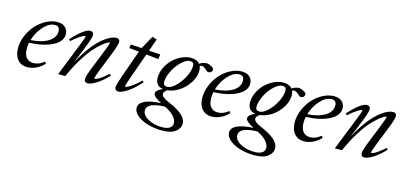

<svg xmlns="http://www.w3.org/2000/svg" viewBox="-66 -997 3605 1702"><g transform="rotate(15 1736.0 -146.5)"><path d="M162.1 11.2Q105.5 11.2 72.5 -26.9Q39.6 -64.9 39.6 -131.8Q39.6 -189.5 63.7 -246.8Q87.9 -304.2 126.7 -347.4Q165.5 -390.6 216.8 -417.7Q268.1 -444.8 318.8 -444.8Q367.2 -444.8 392.6 -419.9Q418 -395 418 -358.4Q418 -292 336.2 -249.8Q254.4 -207.5 121.6 -202.1Q116.2 -173.8 116.2 -148.4Q116.2 -92.8 140.1 -65.4Q164.1 -38.1 203.1 -38.1Q256.8 -38.1 301.8 -77.6L314.9 -62Q284.7 -27.8 243.7 -8.3Q202.6 11.2 162.1 11.2ZM304.7 -414.1Q252 -414.1 201.4 -358.9Q150.9 -303.7 128.4 -228.5Q229.5 -234.9 289.1 -271.7Q348.6 -308.6 348.6 -366.7Q348.6 -414.1 304.7 -414.1Z M442.9 0 564 -304.2Q591.8 -374.5 591.8 -385.3Q591.8 -389.2 587.4 -389.2Q581.5 -389.2 567.4 -382.1Q553.2 -375 526.6 -356.2Q500 -337.4 469.7 -310.5L456.5 -322.8Q501 -374.5 546.1 -409.7Q591.3 -444.8 619.1 -444.8Q634.8 -444.8 643.3 -436.5Q651.9 -428.2 651.9 -413.1Q651.9 -385.3 618.2 -301.8L550.3 -133.3Q585.4 -201.7 623.8 -256.8Q662.1 -312 695.3 -346.2Q728.5 -380.4 760.5 -403.3Q792.5 -426.3 816.7 -435.5Q840.8 -444.8 859.4 -444.8Q875 -444.8 883.5 -436.5Q892.1 -428.2 892.1 -413.1Q892.1 -387.7 853 -289.1L789.6 -129.9Q762.7 -62 762.7 -48.3Q762.7 -43.9 767.1 -43.9Q773.4 -43.9 786.6 -49.6Q799.8 -55.2 826.9 -74Q854 -92.8 885.7 -122.1L898.4 -108.9Q850.6 -56.2 798.6 -22.5Q746.6 11.2 715.8 11.2Q700.7 11.2 692.4 2.7Q684.1 -5.9 684.1 -21Q684.1 -48.3 718.3 -132.8L783.7 -296.4Q814.5 -373.5 814.5 -385.3Q814.5 -389.2 810.5 -389.2Q805.7 -389.2 789.1 -380.4Q772.5 -371.6 740.5 -344.5Q708.5 -317.4 673.3 -277.1Q638.2 -236.8 593.3 -163.8Q548.3 -90.8 508.8 0Z M996.6 11.2Q981.4 11.2 972.9 2.4Q964.4 -6.3 964.4 -21.5Q964.4 -43 996.1 -132.8L1083 -377.9L992.7 -386.7L997.6 -420.9L1097.7 -414.6L1165.5 -536.6L1207.5 -522.9L1167.5 -409.7L1272.9 -402.8L1266.6 -359.4L1153.3 -370.6L1068.8 -132.3Q1043.9 -61.5 1043.9 -50.3Q1043.9 -46.4 1047.9 -46.4Q1054.7 -46.4 1069.1 -52.7Q1083.5 -59.1 1114.5 -81.5Q1145.5 -104 1180.7 -138.7L1193.4 -126.5Q1138.7 -63 1083.5 -25.9Q1028.3 11.2 996.6 11.2Z M1458 244.6Q1392.1 244.6 1331.3 227.1Q1270.5 209.5 1231.4 177.2Q1192.4 145 1192.4 106.9Q1192.4 64 1244.1 40Q1295.9 16.1 1391.6 12.2Q1314 -29.3 1314 -56.2Q1314 -71.8 1327.4 -84.5Q1340.8 -97.2 1373.5 -113.3Q1303.2 -123.5 1303.2 -200.7Q1303.2 -245.1 1324.2 -290Q1345.2 -335 1378.9 -368.7Q1412.6 -402.3 1456.8 -423.6Q1501 -444.8 1544.4 -444.8Q1600.6 -444.8 1626.5 -412.1Q1656.7 -434.1 1689.5 -434.1Q1704.6 -434.1 1722.2 -426.5Q1739.7 -418.9 1751.5 -409.2Q1759.3 -402.8 1759.3 -396Q1759.3 -380.9 1750.2 -371.3Q1741.2 -361.8 1724.6 -361.8Q1714.4 -361.8 1706.1 -370.1Q1675.3 -400.9 1655.8 -400.9Q1645.5 -400.9 1636.7 -394.5Q1644.5 -378.4 1644.5 -354Q1644.5 -299.8 1611.6 -245.6Q1578.6 -191.4 1525.4 -155Q1472.2 -118.7 1416 -112.8Q1385.3 -93.8 1385.3 -71.3Q1385.3 -42.5 1454.1 -13.7Q1623.5 56.6 1623.5 137.7Q1623.5 183.1 1582 213.9Q1540.5 244.6 1458 244.6ZM1406.7 -141.6Q1438 -141.6 1479 -180.2Q1520 -218.8 1549.8 -275.9Q1579.6 -333 1579.6 -380.4Q1579.6 -398.4 1570.8 -406.7Q1562 -415 1543 -415Q1518.6 -415 1487.8 -391.8Q1457 -368.7 1430.9 -334.2Q1404.8 -299.8 1386.7 -256.3Q1368.7 -212.9 1368.7 -176.3Q1368.7 -158.2 1377.4 -149.9Q1386.2 -141.6 1406.7 -141.6ZM1269 108.9Q1269 154.8 1324.5 185.3Q1379.9 215.8 1452.1 215.8Q1498 215.8 1522.5 200Q1546.9 184.1 1546.9 154.8Q1546.9 124 1517.6 91.8Q1488.3 59.6 1436 34.7Q1435.1 34.2 1433.6 33.7Q1432.1 33.2 1431.6 32.7Q1269 39.1 1269 108.9Z M1854 11.2Q1797.4 11.2 1764.4 -26.9Q1731.4 -64.9 1731.4 -131.8Q1731.4 -189.5 1755.6 -246.8Q1779.8 -304.2 1818.6 -347.4Q1857.4 -390.6 1908.7 -417.7Q1960 -444.8 2010.7 -444.8Q2059.1 -444.8 2084.5 -419.9Q2109.9 -395 2109.9 -358.4Q2109.9 -292 2028.1 -249.8Q1946.3 -207.5 1813.5 -202.1Q1808.1 -173.8 1808.1 -148.4Q1808.1 -92.8 1832 -65.4Q1856 -38.1 1895 -38.1Q1948.7 -38.1 1993.7 -77.6L2006.8 -62Q1976.6 -27.8 1935.5 -8.3Q1894.5 11.2 1854 11.2ZM1996.6 -414.1Q1943.8 -414.1 1893.3 -358.9Q1842.8 -303.7 1820.3 -228.5Q1921.4 -234.9 1981 -271.7Q2040.5 -308.6 2040.5 -366.7Q2040.5 -414.1 1996.6 -414.1Z M2305.7 244.6Q2239.7 244.6 2179 227.1Q2118.2 209.5 2079.1 177.2Q2040 145 2040 106.9Q2040 64 2091.8 40Q2143.6 16.1 2239.3 12.2Q2161.6 -29.3 2161.6 -56.2Q2161.6 -71.8 2175 -84.5Q2188.5 -97.2 2221.2 -113.3Q2150.9 -123.5 2150.9 -200.7Q2150.9 -245.1 2171.9 -290Q2192.9 -335 2226.6 -368.7Q2260.3 -402.3 2304.4 -423.6Q2348.6 -444.8 2392.1 -444.8Q2448.2 -444.8 2474.1 -412.1Q2504.4 -434.1 2537.1 -434.1Q2552.2 -434.1 2569.8 -426.5Q2587.4 -418.9 2599.1 -409.2Q2606.9 -402.8 2606.9 -396Q2606.9 -380.9 2597.9 -371.3Q2588.9 -361.8 2572.3 -361.8Q2562 -361.8 2553.7 -370.1Q2522.9 -400.9 2503.4 -400.9Q2493.2 -400.9 2484.4 -394.5Q2492.2 -378.4 2492.2 -354Q2492.2 -299.8 2459.2 -245.6Q2426.3 -191.4 2373 -155Q2319.8 -118.7 2263.7 -112.8Q2232.9 -93.8 2232.9 -71.3Q2232.9 -42.5 2301.8 -13.7Q2471.2 56.6 2471.2 137.7Q2471.2 183.1 2429.7 213.9Q2388.2 244.6 2305.7 244.6ZM2254.4 -141.6Q2285.6 -141.6 2326.7 -180.2Q2367.7 -218.8 2397.5 -275.9Q2427.2 -333 2427.2 -380.4Q2427.2 -398.4 2418.5 -406.7Q2409.7 -415 2390.6 -415Q2366.2 -415 2335.4 -391.8Q2304.7 -368.7 2278.6 -334.2Q2252.4 -299.8 2234.4 -256.3Q2216.3 -212.9 2216.3 -176.3Q2216.3 -158.2 2225.1 -149.9Q2233.9 -141.6 2254.4 -141.6ZM2116.7 108.9Q2116.7 154.8 2172.1 185.3Q2227.5 215.8 2299.8 215.8Q2345.7 215.8 2370.1 200Q2394.5 184.1 2394.5 154.8Q2394.5 124 2365.2 91.8Q2335.9 59.6 2283.7 34.7Q2282.7 34.2 2281.2 33.7Q2279.8 33.2 2279.3 32.7Q2116.7 39.1 2116.7 108.9Z M2701.7 11.2Q2645 11.2 2612.1 -26.9Q2579.1 -64.9 2579.1 -131.8Q2579.1 -189.5 2603.3 -246.8Q2627.4 -304.2 2666.3 -347.4Q2705.1 -390.6 2756.3 -417.7Q2807.6 -444.8 2858.4 -444.8Q2906.7 -444.8 2932.1 -419.9Q2957.5 -395 2957.5 -358.4Q2957.5 -292 2875.7 -249.8Q2793.9 -207.5 2661.1 -202.1Q2655.8 -173.8 2655.8 -148.4Q2655.8 -92.8 2679.7 -65.4Q2703.6 -38.1 2742.7 -38.1Q2796.4 -38.1 2841.3 -77.6L2854.5 -62Q2824.2 -27.8 2783.2 -8.3Q2742.2 11.2 2701.7 11.2ZM2844.2 -414.1Q2791.5 -414.1 2741 -358.9Q2690.4 -303.7 2668 -228.5Q2769 -234.9 2828.6 -271.7Q2888.2 -308.6 2888.2 -366.7Q2888.2 -414.1 2844.2 -414.1Z M2982.4 0 3103.5 -304.2Q3131.3 -374.5 3131.3 -385.3Q3131.3 -389.2 3127 -389.2Q3121.1 -389.2 3106.9 -382.1Q3092.8 -375 3066.2 -356.2Q3039.6 -337.4 3009.3 -310.5L2996.1 -322.8Q3040.5 -374.5 3085.7 -409.7Q3130.9 -444.8 3158.7 -444.8Q3174.3 -444.8 3182.9 -436.5Q3191.4 -428.2 3191.4 -413.1Q3191.4 -385.3 3157.7 -301.8L3089.8 -133.3Q3125 -201.7 3163.3 -256.8Q3201.7 -312 3234.9 -346.2Q3268.1 -380.4 3300 -403.3Q3332 -426.3 3356.2 -435.5Q3380.4 -444.8 3398.9 -444.8Q3414.6 -444.8 3423.1 -436.5Q3431.6 -428.2 3431.6 -413.1Q3431.6 -387.7 3392.6 -289.1L3329.1 -129.9Q3302.2 -62 3302.2 -48.3Q3302.2 -43.9 3306.6 -43.9Q3313 -43.9 3326.2 -49.6Q3339.4 -55.2 3366.5 -74Q3393.6 -92.8 3425.3 -122.1L3438 -108.9Q3390.1 -56.2 3338.1 -22.5Q3286.1 11.2 3255.4 11.2Q3240.2 11.2 3231.9 2.7Q3223.6 -5.9 3223.6 -21Q3223.6 -48.3 3257.8 -132.8L3323.2 -296.4Q3354 -373.5 3354 -385.3Q3354 -389.2 3350.1 -389.2Q3345.2 -389.2 3328.6 -380.4Q3312 -371.6 3280 -344.5Q3248 -317.4 3212.9 -277.1Q3177.7 -236.8 3132.8 -163.8Q3087.9 -90.8 3048.3 0Z"/></g></svg>

Font: Elstob
Style: Italic
Weight: 400
Italic angle: -20°
Designer: Peter S. Baker
Version: Version 1.015